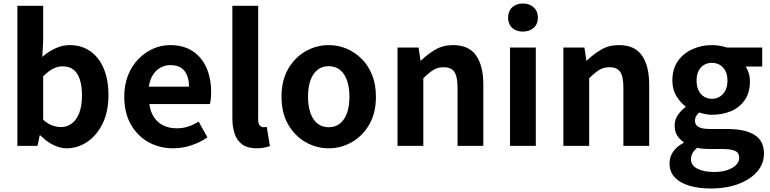

<svg xmlns="http://www.w3.org/2000/svg" viewBox="-20 -831 4389 1094"><path d="M360 14Q323 14 284 -5Q245 -24 211 -59H206L194 0H79V-798H226V-597L221 -507Q255 -537 295.5 -555.5Q336 -574 377 -574Q446 -574 495.5 -538.5Q545 -503 571.5 -439.5Q598 -376 598 -290Q598 -194 564 -125.5Q530 -57 475.5 -21.5Q421 14 360 14ZM328 -107Q361 -107 388 -126.5Q415 -146 431 -186Q447 -226 447 -287Q447 -340 435 -377.5Q423 -415 399 -434Q375 -453 336 -453Q308 -453 281.5 -439Q255 -425 226 -396V-149Q252 -125 278.5 -116Q305 -107 328 -107Z M967 14Q889 14 826 -21Q763 -56 725.5 -122Q688 -188 688 -280Q688 -348 709.5 -402Q731 -456 768.5 -494.5Q806 -533 852.5 -553.5Q899 -574 949 -574Q1026 -574 1078 -539.5Q1130 -505 1156.5 -444.5Q1183 -384 1183 -306Q1183 -286 1181 -267.5Q1179 -249 1176 -238H831Q837 -193 858 -162Q879 -131 912 -115.5Q945 -100 987 -100Q1021 -100 1051 -109.5Q1081 -119 1112 -138L1162 -48Q1121 -20 1070 -3Q1019 14 967 14ZM828 -337H1057Q1057 -393 1031.5 -426.5Q1006 -460 951 -460Q922 -460 896 -446.5Q870 -433 852 -405.5Q834 -378 828 -337Z M1443 14Q1391 14 1361 -7.5Q1331 -29 1317.5 -67.5Q1304 -106 1304 -157V-798H1451V-151Q1451 -126 1460.5 -116Q1470 -106 1480 -106Q1485 -106 1489 -106.5Q1493 -107 1500 -108L1518 1Q1505 6 1486.5 10Q1468 14 1443 14Z M1853 14Q1783 14 1721.5 -21Q1660 -56 1622 -121.5Q1584 -187 1584 -280Q1584 -373 1622 -438.5Q1660 -504 1721.5 -539Q1783 -574 1853 -574Q1906 -574 1954 -554Q2002 -534 2040 -496.5Q2078 -459 2100 -404.5Q2122 -350 2122 -280Q2122 -187 2084 -121.5Q2046 -56 1984.5 -21Q1923 14 1853 14ZM1853 -106Q1891 -106 1917.5 -127.5Q1944 -149 1957.5 -188Q1971 -227 1971 -280Q1971 -333 1957.5 -372Q1944 -411 1917.5 -432.5Q1891 -454 1853 -454Q1815 -454 1788.5 -432.5Q1762 -411 1748.5 -372Q1735 -333 1735 -280Q1735 -227 1748.5 -188Q1762 -149 1788.5 -127.5Q1815 -106 1853 -106Z M2245 0V-560H2365L2376 -486H2379Q2416 -522 2460 -548Q2504 -574 2561 -574Q2652 -574 2693 -514.5Q2734 -455 2734 -349V0H2587V-331Q2587 -396 2568.5 -422Q2550 -448 2508 -448Q2474 -448 2448.5 -432Q2423 -416 2392 -385V0Z M2886 0V-560H3033V0ZM2960 -651Q2921 -651 2898 -672.5Q2875 -694 2875 -731Q2875 -767 2898 -789Q2921 -811 2960 -811Q2997 -811 3021 -789Q3045 -767 3045 -731Q3045 -694 3021 -672.5Q2997 -651 2960 -651Z M3190 0V-560H3310L3321 -486H3324Q3361 -522 3405 -548Q3449 -574 3506 -574Q3597 -574 3638 -514.5Q3679 -455 3679 -349V0H3532V-331Q3532 -396 3513.5 -422Q3495 -448 3453 -448Q3419 -448 3393.5 -432Q3368 -416 3337 -385V0Z M4028 243Q3962 243 3909 227.5Q3856 212 3825.5 180.5Q3795 149 3795 99Q3795 64 3815 34Q3835 4 3875 -17V-22Q3853 -36 3838.5 -59Q3824 -82 3824 -117Q3824 -148 3842.5 -175.5Q3861 -203 3886 -221V-225Q3857 -246 3834 -284Q3811 -322 3811 -372Q3811 -438 3842.5 -483Q3874 -528 3926 -551Q3978 -574 4036 -574Q4061 -574 4082.5 -570Q4104 -566 4122 -560H4323V-452H4228Q4239 -437 4246 -415Q4253 -393 4253 -367Q4253 -304 4224 -261.5Q4195 -219 4146 -198Q4097 -177 4036 -177Q4021 -177 4002 -180.5Q3983 -184 3964 -190Q3953 -180 3946.5 -169.5Q3940 -159 3940 -141Q3940 -120 3959.5 -108Q3979 -96 4028 -96H4124Q4225 -96 4279 -62.5Q4333 -29 4333 44Q4333 101 4295.5 145.5Q4258 190 4189.5 216.5Q4121 243 4028 243ZM4036 -268Q4061 -268 4081 -280Q4101 -292 4113 -315.5Q4125 -339 4125 -372Q4125 -405 4113 -427.5Q4101 -450 4081 -461.5Q4061 -473 4036 -473Q4012 -473 3992 -461.5Q3972 -450 3960.5 -427.5Q3949 -405 3949 -372Q3949 -339 3960.5 -315.5Q3972 -292 3992 -280Q4012 -268 4036 -268ZM4050 149Q4093 149 4124.5 138Q4156 127 4174 109Q4192 91 4192 69Q4192 39 4168 28.5Q4144 18 4099 18H4030Q4005 18 3987 16.5Q3969 15 3953 11Q3934 26 3925.5 42.5Q3917 59 3917 77Q3917 111 3953 130Q3989 149 4050 149Z"/></svg>

Font: Noto Sans KR
Style: Bold
Weight: 700
Designer: Ryoko NISHIZUKA  (kana, bopomofo & ideographs); Paul D. Hunt (Latin, Greek & Cyrillic); Sandoll Communications , Soo-you
Foundry: Adobe
Version: Version 2.004-H2;hotconv 1.0.118;makeotfexe 2.5.65603